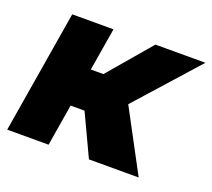

<svg xmlns="http://www.w3.org/2000/svg" viewBox="-94 -637 837 758"><g transform="rotate(20 324.0 -258.0)"><path d="M262.2 -515.6 232.4 -335.9H285.2L438.5 -515.6H648.4L418 -257.8L555.7 0H346.7L264.6 -174.8H206.1L177.2 0H3.4L88.9 -515.6Z"/></g></svg>

Font: Inter Display Extra Bold
Style: Italic
Weight: 800
Italic angle: -9.39999°
Designer: Rasmus Andersson
Foundry: rsms
Version: Version 4.000;git-4fc901f